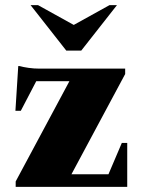

<svg xmlns="http://www.w3.org/2000/svg" viewBox="-20 -727 555 747"><path d="M41 0V-21L250 -411H121L61 -296H40L51 -470H56Q70 -466 91 -463Q112 -460 133 -460H467V-439L258 -49H402L454 -171H475V0ZM238 -530 99 -707H128L267 -630L406 -707H435L296 -530Z"/></svg>

Font: Spectral ExtraBold
Style: Regular
Weight: 800
Designer: Jean-Baptiste Levee
Foundry: Production Type
Version: Version 2.001